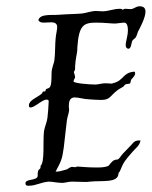

<svg xmlns="http://www.w3.org/2000/svg" viewBox="-20 -572 483 611"><path d="M422 -125C407 -125 403 -116 397 -110L372 -84C366 -78 362 -70 357 -66C354 -63 347 -65 343 -62C336 -59 328 -47 325 -44C313 -39 299 -39 285 -39C256 -39 234 -42 227 -42C223 -42 223 -40 219 -40C215 -40 211 -41 209 -41C204 -41 193 -33 193 -33C177 -29 170 -26 162 -26C160 -26 159 -26 157 -26C174 -58 178 -65 183 -103C188 -151 191 -169 193 -190C194 -198 200 -215 200 -222C200 -225 199 -229 199 -234C199 -249 202 -262 218 -262C230 -262 249 -256 263 -256C275 -255 290 -254 302 -254C331 -254 330 -267 354 -285C359 -289 366 -292 372 -296C375 -298 376 -302 379 -303C383 -306 391 -304 394 -307C396 -309 396 -316 397 -318C402 -324 410 -331 410 -338C410 -340 410 -342 408 -344C369 -341 376 -316 339 -307C337 -306 336 -306 334 -306C330 -306 323 -307 316 -307C303 -307 293 -303 284 -303C264 -303 214 -307 214 -313C214 -318 219 -324 219 -325C219 -333 215 -340 215 -343C215 -343 219 -348 219 -354V-361C220 -384 226 -405 226 -414V-420C231 -493 246 -500 288 -500C310 -500 334 -497 347 -497C352 -497 367 -500 375 -500C385 -500 387 -487 387 -476C387 -457 380 -441 380 -428C380 -422 383 -417 389 -417C398 -417 398 -437 401 -442C403 -446 409 -449 412 -453C415 -458 417 -465 419 -471C426 -484 443 -516 443 -535C443 -545 438 -552 425 -552C411 -552 407 -543 395 -543C390 -543 385 -544 380 -544C370 -544 374 -541 371 -541C367 -541 371 -544 362 -544C340 -544 326 -536 306 -536C299 -536 292 -537 286 -537C270 -537 256 -531 241 -529C216 -527 191 -527 167 -525C144 -523 108 -529 102 -508C106 -501 112 -500 120 -500C127 -500 135 -501 143 -501C151 -501 162 -499 162 -486C162 -477 158 -463 157 -449C155 -432 156 -400 153 -380C152 -369 144 -358 144 -336C144 -291 139 -293 128 -289C125 -288 125 -281 123 -281C121 -281 119 -281 118 -281C115 -281 116 -277 113 -274C99 -262 72 -253 72 -237C72 -234 72 -230 77 -230C91 -230 114 -255 128 -255C131 -255 135 -254 135 -250C135 -241 132 -203 131 -197C129 -182 122 -168 120 -154C116 -119 123 -57 109 -44C109 -44 109 -44 109 -43C109 -42 109 -40 109 -39C109 -35 103 -32 102 -30C100 -24 100 -21 100 -18V-13C100 4 61 -4 61 11C61 20 68 19 73 19C94 19 110 8 135 6C148 6 162 10 179 10C187 10 197 6 209 6C222 6 237 7 250 7C256 7 261 7 266 6C305 2 355 11 357 -19C357 -23 360 -24 361 -26C373 -56 378 -62 401 -88C411 -100 425 -109 427 -125Z"/></svg>

Font: Jim Nightshade
Style: Regular
Weight: 400
Designer: Astigmatic (AOETI)
Foundry: Astigmatic (AOETI)
Version: Version 1.000